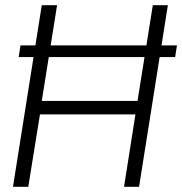

<svg xmlns="http://www.w3.org/2000/svg" viewBox="-20 -720 702 740"><path d="M52 -500 59 -545H662L655 -500ZM30 0 141 -700H200L141 -331H510L569 -700H627L516 0H458L502 -279H134L89 0Z"/></svg>

Font: Georama ExtraCondensed Thin Light
Style: Italic
Weight: 300
Italic angle: -9°
Version: Version 1.001